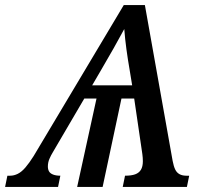

<svg xmlns="http://www.w3.org/2000/svg" viewBox="-80 -734 811 754"><path d="M-60 0 -51 -44H-40Q-25 -44 -10 -51.5Q5 -59 20 -76.5Q35 -94 52 -121L406 -714H489L598 -102Q602 -81 608 -68.5Q614 -56 625 -50Q636 -44 652 -44H663L654 0H402L411 -44Q436 -44 451 -49.5Q466 -55 473.5 -67.5Q481 -80 481 -101Q481 -108 480.5 -114.5Q480 -121 479 -129L447 -347H397L323 0H223L299 -347H251L128 -137Q120 -124 114 -110Q108 -96 108 -80Q108 -69 112.5 -61Q117 -53 128.5 -48.5Q140 -44 157 -44L148 0ZM282 -399H439L429 -460Q422 -500 416.5 -540.5Q411 -581 408 -620Q389 -585 366 -544Q343 -503 317 -459Z"/></svg>

Font: ET Text
Style: Italic
Weight: 470
Italic angle: -12°
Designer: Monotype Design Team
Foundry: Monotype Imaging Inc.
Version: Version 2.009